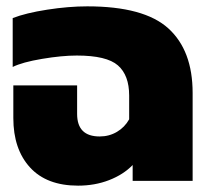

<svg xmlns="http://www.w3.org/2000/svg" viewBox="-20 -570 667 605"><path d="M22 -198V-301H223V-211Q223 -140 294 -140Q324 -140 348.5 -154.5Q373 -169 387 -194V-269Q387 -333 351.5 -364Q316 -395 222 -395Q175 -395 112.5 -384.5Q50 -374 20 -359V-513Q61 -529 128.5 -539.5Q196 -550 255 -550Q434 -550 510.5 -480.5Q587 -411 587 -277V0H398V-50Q369 -20 324 -2.5Q279 15 226 15Q127 15 74.5 -42.5Q22 -100 22 -198Z"/></svg>

Font: Prompt ExtraBold
Style: Regular
Weight: 800
Designer: Katatrad Team
Foundry: CadsonDemak
Version: Version 1.001